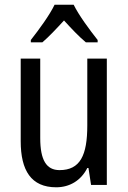

<svg xmlns="http://www.w3.org/2000/svg" viewBox="-20 -786 545 816"><path d="M293 -766H212C191 -722 147 -662 111 -616V-606H160C187 -629 220 -664 252 -699C284 -664 315 -631 345 -606H395V-616C361 -659 315 -721 293 -766ZM434 -537H351V-253C351 -126 321 -63 233 -63C177 -63 151 -106 151 -199V-537H68V-186C68 -62 112 10 219 10C275 10 324 -18 351 -72H356L367 0H434Z"/></svg>

Font: Noto Sans Devanagari UI Condensed
Style: Regular
Weight: 400
Width: 3
Designer: Jelle Bosma - Monotype Design Team
Foundry: Monotype Imaging Inc.
Version: Version 2.004